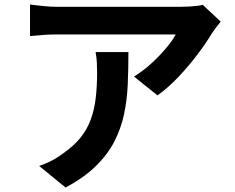

<svg xmlns="http://www.w3.org/2000/svg" viewBox="-20 -772 1040 848"><path d="M954.8 -676.6Q946.9 -667.1 935.1 -651.6Q923.3 -636 916.2 -625.4Q893.2 -586.2 855.1 -535.4Q817 -484.5 771 -435.3Q725 -386.1 675.6 -350.7L571.7 -433.8Q602.1 -452.4 630.8 -476.5Q659.6 -500.5 684.3 -526.6Q709.1 -552.6 727.8 -576.9Q746.5 -601.2 756 -619.9Q742.9 -619.9 711.9 -619.9Q680.9 -619.9 637.8 -619.9Q594.7 -619.9 545.4 -619.9Q496.1 -619.9 447.1 -619.9Q398.2 -619.9 354.8 -619.9Q311.4 -619.9 279.7 -619.9Q248 -619.9 234.8 -619.9Q203.5 -619.9 175.8 -618.1Q148.1 -616.3 112.6 -612.8V-752Q141.8 -748.3 172.7 -745.1Q203.5 -741.9 234.8 -741.9Q248 -741.9 281 -741.9Q314 -741.9 359.3 -741.9Q404.6 -741.9 456.3 -741.9Q508 -741.9 559.5 -741.9Q610.9 -741.9 655.4 -741.9Q699.9 -741.9 731.3 -741.9Q762.7 -741.9 773.8 -741.9Q788.1 -741.9 808.3 -742.8Q828.4 -743.7 847.5 -745.9Q866.6 -748 875.5 -750.6ZM547.2 -542.1Q547.2 -468.1 544.2 -399Q541.2 -329.9 527.7 -266.7Q514.2 -203.5 484.7 -146.4Q455.1 -89.3 403.3 -38.4Q351.5 12.5 269.5 56.2L153 -39Q177 -47.1 203.9 -60.3Q230.9 -73.6 258.2 -94Q306.1 -127.4 335.7 -164.3Q365.3 -201.3 381 -244.4Q396.7 -287.5 402.8 -339Q408.9 -390.6 408.9 -452Q408.9 -475.1 407.7 -496.4Q406.6 -517.7 402.2 -542.1Z"/></svg>

Font: Noto Sans TC
Style: Regular
Weight: 100
Designer: Ryoko NISHIZUKA 西塚涼子 (kana, bopomofo & ideographs); Paul D. Hunt (Latin, Greek & Cyrillic); Sandoll Communications 산돌커뮤니
Foundry: Adobe
Version: Version 2.004;hotconv 1.0.118;makeotfexe 2.5.65603